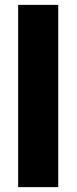

<svg xmlns="http://www.w3.org/2000/svg" viewBox="-20 -770 315 790"><path d="M219.7 0H54.7V-750H219.7Z"/></svg>

Font: Vazir Black FD-UI
Style: Black-FD-UI
Weight: 900
Designer: Saber Rastikerdar
Foundry: Saber Rastikerdar
Version: Version 30.0.0